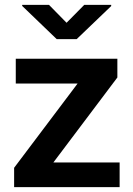

<svg xmlns="http://www.w3.org/2000/svg" viewBox="-20 -770 546 790"><path d="M472.2 -101.6V0H38.1V-79.6L299.3 -426.3H44.9V-528.3H462.9V-451.2L199.7 -101.6ZM181.6 -750 253.9 -676.3 326.7 -750H437.5V-745.1L295.4 -608.9H213.4L71.3 -745.6V-750Z"/></svg>

Font: Vazirmatn FD SemiBold
Style: Regular
Weight: 600
Designer: Saber Rastikerdar
Foundry: Saber Rastikerdar
Version: Version 33.001